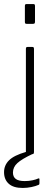

<svg xmlns="http://www.w3.org/2000/svg" viewBox="-37 -762 279 949"><path d="M86 -654V-732Q86 -738 88 -740Q90 -742 95 -742H127Q132 -742 134 -740Q136 -738 136 -732V-656Q136 -649 134 -646.5Q132 -644 124 -644H97Q90 -644 88 -646Q86 -648 86 -654ZM158 124V144Q158 147 157 149Q156 151 153 152Q140 158 118.5 162.5Q97 167 75 167Q29 167 6 146Q-17 125 -17 89Q-17 55 7.5 30.5Q32 6 91 -11V-520Q91 -526 93 -528Q95 -530 100 -530H122Q127 -530 129 -528Q131 -526 131 -520V-12Q131 -5 129 -2.5Q127 0 122 0Q71 24 49 44Q27 64 27 91Q27 112 41 122.5Q55 133 85 133Q106 133 124 129Q142 125 150 121Q158 117 158 124Z"/></svg>

Font: Libre Franklin Thin
Style: Regular
Weight: 250
Designer: Pablo Impallari, Rodrigo Fuenzalida
Foundry: Impallari Type
Version: Version 1.002; ttfautohint (v1.5)